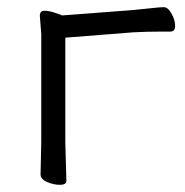

<svg xmlns="http://www.w3.org/2000/svg" viewBox="-20 -505 516 535"><path d="M93 -19 95 -108V-410L91 -461Q91 -475 104 -475Q117 -475 134.5 -469Q152 -463 153 -462L351 -477Q374 -479 399.5 -482Q425 -485 436.5 -485Q448 -485 458 -467Q468 -449 468 -433Q468 -417 455 -417H432Q390 -417 352 -415L162 -400V-107L165 -1Q165 10 147 10Q129 10 111 2Q93 -6 93 -19Z"/></svg>

Font: ToneOZ-Pinyin-WenKai-Regular
Style: Regular
Weight: 400
Designer: Fontworks Inc.
Foundry: ToneOZ
Version: Version 0.240331